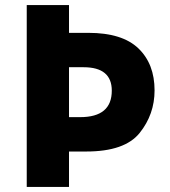

<svg xmlns="http://www.w3.org/2000/svg" viewBox="-20 -734 668 754"><path d="M587 -379Q587 -483 523.5 -544Q460 -605 327 -605H251V-714H85V0H251V-139H319Q470 -139 528.5 -212Q587 -285 587 -379ZM251 -274V-470H308Q419 -470 419 -378Q419 -274 295 -274Z"/></svg>

Font: Noto Sans UI Extra
Style: Regular
Weight: 800
Designer: Monotype Design Team
Foundry: Monotype Imaging Inc.
Version: Version 1.901